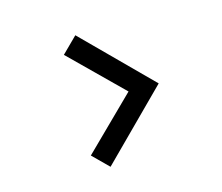

<svg xmlns="http://www.w3.org/2000/svg" viewBox="-75 -649 772 667"><g transform="rotate(-15 311.0 -315.5)"><path d="M245.5 -78.5 482 -315 245.5 -551.5 189.5 -496 373.5 -315 189.5 -134Z"/></g></svg>

Font: Eudonet Medium
Style: Regular
Weight: 500
Designer: Mikhail Sharanda
Foundry: Mikhail Sharanda
Version: Version 4.503;Glyphs 3.1.2 (3151)